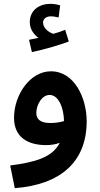

<svg xmlns="http://www.w3.org/2000/svg" viewBox="-20 -749 519 999"><path d="M338 -533 319 -594C300 -586 280 -579 257 -573C233 -581 204 -603 204 -632C204 -651 221 -664 244 -664C259 -664 272 -661 285 -658L293 -721C278 -726 260 -729 242 -729C188 -729 135 -699 135 -633C135 -599 155 -570 180 -552C167 -549 152 -546 131 -542L146 -478C209 -491 288 -514 338 -533ZM431 -118C431 -238 368 -378 245 -378C136 -378 53 -255 53 -136C53 -37 122 6 220 6C246 6 270 2 291 -6C252 71 162 95 33 112L57 230C294 212 431 94 431 -118ZM169 -161C169 -204 198 -255 238 -255C286 -255 312 -185 313 -119C290 -112 265 -109 242 -109C191 -109 169 -128 169 -161Z"/></svg>

Font: Noto Sans Arabic UI Semi
Style: Regular
Weight: 600
Designer: Nadine Chahine - Monotype Design Team
Foundry: Monotype Imaging Inc.
Version: Version 1.900